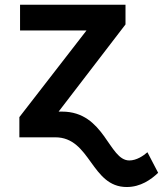

<svg xmlns="http://www.w3.org/2000/svg" viewBox="-20 -565 671 790"><path d="M235.1 -105.8H221.2L496.4 -464.5V-545.5H62.5V-439.6H335.9L59.7 -83.1V0H207.7C353.3 0 354.4 204.5 501.4 204.5C558.9 204.5 601.6 173.7 630.7 146L586.6 61.4C570 76 541.9 95.2 512.1 95.2C426.8 95.2 411.6 -105.8 235.1 -105.8Z"/></svg>

Font: Margiela Sans Semi Bold
Style: Regular
Weight: 600
Designer: Stefan Endress, Andreas Faust
Version: Version 1.100;FEAKit 1.0